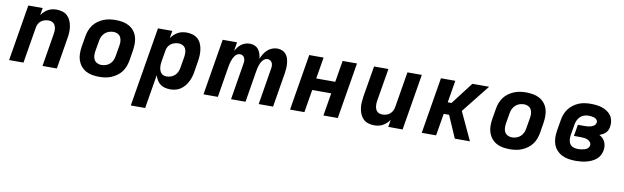

<svg xmlns="http://www.w3.org/2000/svg" viewBox="-45 -1032 5690 1750"><g transform="rotate(10 2800.0 -156.5)"><path d="M23 0 109 -520H242L231 -452Q243 -470 258 -484.5Q273 -499 292 -509.5Q311 -520 331 -524Q351 -528 370 -528Q399 -528 425.5 -520Q452 -512 471 -493.5Q490 -475 500.5 -450.5Q511 -426 515.5 -398.5Q520 -371 518.5 -342.5Q517 -314 512 -286L465 0H332L382 -304Q384 -317 385 -330.5Q386 -344 384 -356.5Q382 -369 377 -381Q372 -393 363 -401.5Q354 -410 341.5 -414Q329 -418 316 -418Q298 -418 279.5 -413Q261 -408 246 -396Q231 -384 222 -366.5Q213 -349 211 -331L156 0Z M857 8Q824 8 792.5 2.5Q761 -3 734.5 -17.5Q708 -32 688.5 -55.5Q669 -79 659 -108Q649 -137 648.5 -169.5Q648 -202 653 -234L670 -334Q674 -361 684.5 -388.5Q695 -416 712.5 -439.5Q730 -463 754.5 -480.5Q779 -498 806 -509Q833 -520 861 -524Q889 -528 916 -528Q949 -528 980.5 -522.5Q1012 -517 1039 -502.5Q1066 -488 1085.5 -464.5Q1105 -441 1114.5 -412Q1124 -383 1124.5 -350.5Q1125 -318 1120 -286L1104 -186Q1099 -159 1089 -131.5Q1079 -104 1061 -80.5Q1043 -57 1018.5 -39.5Q994 -22 967.5 -11Q941 0 912.5 4Q884 8 857 8ZM857 -102Q878 -102 898.5 -108.5Q919 -115 935.5 -129.5Q952 -144 961 -164Q970 -184 973 -204L990 -304Q994 -325 992.5 -345.5Q991 -366 982 -383Q973 -400 955 -409Q937 -418 917 -418Q896 -418 875.5 -411.5Q855 -405 838.5 -390.5Q822 -376 812.5 -356Q803 -336 800 -316L783 -216Q780 -195 781 -174.5Q782 -154 791.5 -137Q801 -120 819 -111Q837 -102 857 -102Z M1187 215 1309 -520H1442L1430 -451Q1443 -469 1459 -484Q1475 -499 1494 -509.5Q1513 -520 1533.5 -524Q1554 -528 1574 -528Q1603 -528 1630 -520Q1657 -512 1677 -494Q1697 -476 1708 -451.5Q1719 -427 1723 -399.5Q1727 -372 1726 -343.5Q1725 -315 1720 -286L1704 -186Q1700 -162 1693 -139Q1686 -116 1674.5 -93.5Q1663 -71 1646.5 -51.5Q1630 -32 1609 -18Q1588 -4 1563.5 2Q1539 8 1516 8Q1490 8 1465.5 2Q1441 -4 1422 -18.5Q1403 -33 1391 -54Q1379 -75 1372 -98L1320 215ZM1462 -102Q1482 -102 1502 -109Q1522 -116 1537.5 -130.5Q1553 -145 1561.5 -164.5Q1570 -184 1573 -204L1590 -304Q1593 -324 1592.5 -344.5Q1592 -365 1583.5 -382Q1575 -399 1557.5 -408.5Q1540 -418 1520 -418Q1502 -418 1483 -413Q1464 -408 1448 -396Q1432 -384 1422.5 -366.5Q1413 -349 1411 -331L1394 -231Q1391 -216 1390.5 -201.5Q1390 -187 1391.5 -173Q1393 -159 1398 -145.5Q1403 -132 1411.5 -122Q1420 -112 1433.5 -107Q1447 -102 1462 -102Z M1822 0 1908 -520H2041L2028 -440Q2039 -458 2052 -474.5Q2065 -491 2082 -503.5Q2099 -516 2119 -522Q2139 -528 2159 -528Q2183 -528 2204 -519Q2225 -510 2238.5 -492.5Q2252 -475 2259 -453Q2266 -431 2268 -408Q2277 -431 2290.5 -453Q2304 -475 2323 -492.5Q2342 -510 2366 -519Q2390 -528 2414 -528Q2438 -528 2459 -519Q2480 -510 2494 -493Q2508 -476 2514.5 -454Q2521 -432 2523 -408.5Q2525 -385 2523.5 -361.5Q2522 -338 2518 -314L2466 0H2333L2388 -336Q2391 -350 2390.5 -364.5Q2390 -379 2384.5 -391Q2379 -403 2367.5 -410.5Q2356 -418 2342 -418Q2329 -418 2317 -411Q2305 -404 2296 -392.5Q2287 -381 2281 -368.5Q2275 -356 2271 -343.5Q2267 -331 2264 -318Q2261 -305 2259 -292L2211 0H2077L2132 -336Q2135 -350 2134.5 -364.5Q2134 -379 2129 -391Q2124 -403 2112.5 -410.5Q2101 -418 2087 -418Q2074 -418 2061.5 -411Q2049 -404 2040.5 -392.5Q2032 -381 2026 -368.5Q2020 -356 2016 -343.5Q2012 -331 2008.5 -318Q2005 -305 2003 -292L1955 0Z M2623 0 2709 -520H2842L2809 -321H2985L3018 -520H3151L3065 0H2932L2967 -211H2791L2756 0Z M3403 8Q3374 8 3347.5 0Q3321 -8 3302 -26.5Q3283 -45 3272.5 -69.5Q3262 -94 3257.5 -121.5Q3253 -149 3255 -177.5Q3257 -206 3261 -234L3309 -520H3442L3391 -216Q3389 -203 3388.5 -189.5Q3388 -176 3390 -163.5Q3392 -151 3397 -139Q3402 -127 3411 -118.5Q3420 -110 3432.5 -106Q3445 -102 3458 -102Q3476 -102 3494 -107Q3512 -112 3527 -124Q3542 -136 3551 -153.5Q3560 -171 3563 -189L3618 -520H3751L3665 0H3532L3543 -68Q3531 -50 3515.5 -35.5Q3500 -21 3481.5 -10.5Q3463 0 3442.5 4Q3422 8 3403 8Z M3842 0 3928 -520H4061L4027 -315H4062L4219 -520H4374L4167 -260L4288 0H4148L4059 -205H4009L3975 0Z M4657 8Q4624 8 4592.5 2.5Q4561 -3 4534.5 -17.5Q4508 -32 4488.5 -55.5Q4469 -79 4459 -108Q4449 -137 4448.5 -169.5Q4448 -202 4453 -234L4470 -334Q4474 -361 4484.5 -388.5Q4495 -416 4512.5 -439.5Q4530 -463 4554.5 -480.5Q4579 -498 4606 -509Q4633 -520 4661 -524Q4689 -528 4716 -528Q4749 -528 4780.5 -522.5Q4812 -517 4839 -502.5Q4866 -488 4885.5 -464.5Q4905 -441 4914.5 -412Q4924 -383 4924.5 -350.5Q4925 -318 4920 -286L4904 -186Q4899 -159 4889 -131.5Q4879 -104 4861 -80.5Q4843 -57 4818.5 -39.5Q4794 -22 4767.5 -11Q4741 0 4712.5 4Q4684 8 4657 8ZM4657 -102Q4678 -102 4698.5 -108.5Q4719 -115 4735.5 -129.5Q4752 -144 4761 -164Q4770 -184 4773 -204L4790 -304Q4794 -325 4792.5 -345.5Q4791 -366 4782 -383Q4773 -400 4755 -409Q4737 -418 4717 -418Q4696 -418 4675.5 -411.5Q4655 -405 4638.5 -390.5Q4622 -376 4612.5 -356Q4603 -336 4600 -316L4583 -216Q4580 -195 4581 -174.5Q4582 -154 4591.5 -137Q4601 -120 4619 -111Q4637 -102 4657 -102Z M5264 8Q5231 8 5199 2.5Q5167 -3 5139.5 -17Q5112 -31 5091 -54Q5070 -77 5059.5 -106.5Q5049 -136 5048.5 -168.5Q5048 -201 5053 -234L5070 -334Q5074 -361 5084 -388Q5094 -415 5111.5 -438.5Q5129 -462 5153 -480Q5177 -498 5203.5 -509Q5230 -520 5257.5 -524Q5285 -528 5312 -528Q5340 -528 5367.5 -525Q5395 -522 5420 -513.5Q5445 -505 5467 -490.5Q5489 -476 5503.5 -455Q5518 -434 5523 -407Q5528 -380 5523 -352Q5521 -337 5514.5 -322Q5508 -307 5496.5 -295.5Q5485 -284 5470 -276Q5455 -268 5440 -262Q5458 -253 5471.5 -239.5Q5485 -226 5493 -209Q5501 -192 5503.5 -171.5Q5506 -151 5502 -130Q5498 -106 5486 -83.5Q5474 -61 5453.5 -44.5Q5433 -28 5409.5 -18Q5386 -8 5361.5 -2Q5337 4 5312.5 6Q5288 8 5264 8ZM5265 -102Q5275 -102 5285.5 -102.5Q5296 -103 5306 -105Q5316 -107 5326.5 -109.5Q5337 -112 5347 -117.5Q5357 -123 5364 -132Q5371 -141 5373 -151Q5376 -168 5366.5 -181.5Q5357 -195 5342.5 -201.5Q5328 -208 5312 -210.5Q5296 -213 5279 -213H5213L5231 -319H5297Q5307 -319 5316.5 -320Q5326 -321 5335.5 -322.5Q5345 -324 5354.5 -327Q5364 -330 5373 -335.5Q5382 -341 5388.5 -349.5Q5395 -358 5396 -367Q5399 -382 5390.5 -393Q5382 -404 5369 -409Q5356 -414 5341.5 -416Q5327 -418 5313 -418Q5293 -418 5272.5 -411.5Q5252 -405 5236.5 -390Q5221 -375 5212 -355.5Q5203 -336 5200 -316L5183 -216Q5180 -195 5181.5 -173.5Q5183 -152 5193.5 -135Q5204 -118 5223.5 -110Q5243 -102 5265 -102Z"/></g></svg>

Font: Iosevka Aile Extrabold
Style: Italic
Weight: 800
Italic angle: -9°
Designer: Belleve Invis
Foundry: Belleve Invis
Version: Version 31.1.0; ttfautohint (v1.8.4)